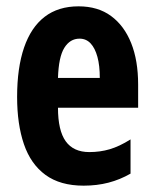

<svg xmlns="http://www.w3.org/2000/svg" viewBox="-20 -576 486 606"><path d="M228 -556Q289 -556 330.5 -525.5Q372 -495 394 -440Q416 -385 416 -309V-236H163Q163 -164 187.5 -130Q212 -96 262 -96Q296 -96 326.5 -105Q357 -114 392 -136V-28Q359 -9 322.5 0.5Q286 10 244 10Q170 10 123.5 -24Q77 -58 55.5 -121Q34 -184 34 -270Q34 -362 56 -426Q78 -490 121 -523Q164 -556 228 -556ZM231 -454Q201 -454 183 -425Q165 -396 163 -330H295Q295 -369 287.5 -396.5Q280 -424 266 -439Q252 -454 231 -454Z"/></svg>

Font: Noto Sans Display ExtraCondensed
Style: Bold
Weight: 700
Width: 2
Designer: Monotype Design Team
Foundry: Monotype Imaging Inc.
Version: Version 2.003